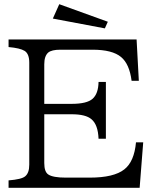

<svg xmlns="http://www.w3.org/2000/svg" viewBox="-20 -899 760 919"><path d="M263.7 -878.9 496.1 -794.9 481.9 -763.2 232.9 -810.1ZM21 -710H633.8L644.5 -512.2H609.9Q599.6 -592.8 559.6 -626Q517.6 -661.1 422.9 -661.1H268.6Q227.5 -661.1 210.9 -647.5Q191.9 -630.9 191.9 -591.3V-401.9H322.8Q396 -401.9 423.3 -426.3Q450.7 -450.7 451.7 -506.8H486.8V-234.9H451.7Q449.2 -301.8 418 -328.1Q390.6 -352.1 322.8 -352.1H191.9V-118.7Q191.9 -76.7 210.9 -64Q232.9 -48.8 294.9 -48.8H409.7Q525.4 -48.8 575.2 -88.4Q622.6 -125.5 630.9 -217.8H665.5L648.4 0H21V-35.6Q83.5 -40.5 100.6 -55.2Q120.1 -71.3 120.1 -110.8V-599.1Q120.1 -641.1 98.1 -655.3Q76.2 -668.9 21 -673.8Z"/></svg>

Font: BIZ UDPMincho
Style: Regular
Weight: 400
Designer: TypeBank Co., Ltd.
Foundry: Morisawa Inc.
Version: Version 1.06